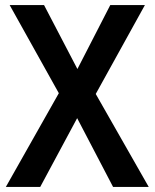

<svg xmlns="http://www.w3.org/2000/svg" viewBox="-20 -734 607 754"><path d="M564 0H424L283 -270L138 0H3L211 -368L18 -714H153L284 -463L413 -714H549L356 -365Z"/></svg>

Font: Noto Sans Lao SemiCondensed SemiBold
Style: Regular
Weight: 600
Width: 4
Designer: Monotype Design Team
Foundry: Monotype Imaging Inc.
Version: Version 2.003; ttfautohint (v1.8.4.7-5d5b)